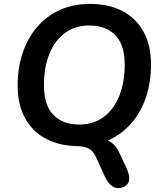

<svg xmlns="http://www.w3.org/2000/svg" viewBox="-20 -735 825 979"><path d="M381 10Q287 10 217 -26Q147 -62 108.5 -131.5Q70 -201 70 -299Q70 -389 95.5 -465Q121 -541 169 -597Q217 -653 285 -684Q353 -715 439 -715Q534 -715 603.5 -679Q673 -643 711.5 -574Q750 -505 750 -407Q750 -316 724.5 -240Q699 -164 651 -108Q603 -52 535 -21Q467 10 381 10ZM383 -100Q458 -100 510 -139.5Q562 -179 589 -248Q616 -317 616 -405Q616 -506 568 -555.5Q520 -605 436 -605Q362 -605 310 -566Q258 -527 231 -458.5Q204 -390 204 -301Q204 -199 252 -149.5Q300 -100 383 -100ZM606 220Q549 240 514 164L468 63Q455 35 432 22.5Q409 10 367 10L471 -29Q514 -28 542 -12Q570 4 589 45L623 118Q662 199 606 220Z"/></svg>

Font: Nunito Variable Extra Light
Style: Italic
Weight: 200
Italic angle: -9°
Designer: Vernon Adams
Foundry: Vernon Adams
Version: Version 3.602